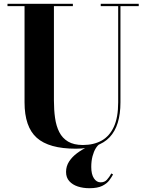

<svg xmlns="http://www.w3.org/2000/svg" viewBox="-20 -770 773 1013"><path d="M712 -750V-737.5H615.5V-230Q615.5 -106.5 558.5 -46Q501.5 14.5 379.5 14.5Q238.5 14.5 174 -43Q109.5 -100.5 109.5 -230V-737.5H19.5V-750H364.5V-737.5H264.5V-240Q264.5 -190.5 270.5 -147.8Q276.5 -105 292.8 -73Q309 -41 339.2 -23Q369.5 -5 417.5 -5Q474 -5 515.8 -28Q557.5 -51 580.5 -100.5Q603.5 -150 603.5 -230V-737.5H511.5V-750ZM451.5 223Q418.5 223 390.8 214Q363 205 345.8 186Q328.5 167 328.5 137Q328.5 107 344.5 82.2Q360.5 57.5 386.8 38Q413 18.5 443.2 4.5Q473.5 -9.5 502 -18L506 -10Q495.5 -4 485.2 12.5Q475 29 468.2 54.2Q461.5 79.5 461.5 111Q461.5 149.5 475.5 170.8Q489.5 192 511 192Q531.5 192 544 178.5Q556.5 165 567.5 145L576.5 150.5Q569 164.5 556.5 181.5Q544 198.5 519.2 210.8Q494.5 223 451.5 223Z"/></svg>

Font: Bodoni Moda 18pt
Style: Bold
Weight: 700
Designer: Owen Earl
Foundry: indestructible type
Version: Version 2.004